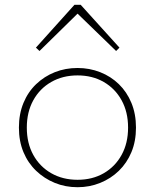

<svg xmlns="http://www.w3.org/2000/svg" viewBox="-20 -767 647 802"><path d="M304 15Q253 15 209 -3Q165 -21 131 -53.5Q97 -86 78 -131.5Q59 -177 59 -234Q59 -291 78 -337Q97 -383 131 -415.5Q165 -448 209 -465.5Q253 -483 304 -483Q354 -483 398.5 -465.5Q443 -448 476.5 -415.5Q510 -383 529 -337Q548 -291 548 -234Q548 -177 529 -131.5Q510 -86 476.5 -53.5Q443 -21 398.5 -3Q354 15 304 15ZM304 -16Q366 -16 413.5 -43.5Q461 -71 488 -120Q515 -169 515 -234Q515 -299 488 -348Q461 -397 413.5 -424.5Q366 -452 304 -452Q242 -452 194 -424.5Q146 -397 119 -348Q92 -299 92 -234Q92 -169 119 -120Q146 -71 194 -43.5Q242 -16 304 -16ZM145 -554 130 -568 291 -747H317L479 -568L465 -554L304 -710Z"/></svg>

Font: BioRhyme ExtraBold ExtraLight
Style: Regular
Weight: 250
Version: Version 1.600;gftools[0.9.33]